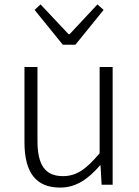

<svg xmlns="http://www.w3.org/2000/svg" viewBox="-20 -838 629 871"><path d="M253 13C327 13 382 -28 434 -88H436L441 0H491V-534H432V-143C372 -71 327 -39 266 -39C184 -39 150 -90 150 -200V-534H91V-193C91 -55 143 13 253 13ZM265 -635H322L450 -793L422 -818L296 -683H291L164 -818L137 -793Z"/></svg>

Font: Noto Sans HK Light
Style: Regular
Weight: 300
Designer: Ryoko NISHIZUKA 西塚涼子 (kana, bopomofo & ideographs); Paul D. Hunt (Latin, Greek & Cyrillic); Sandoll Communications 산돌커뮤니
Foundry: Adobe
Version: Version 2.004;hotconv 1.0.118;makeotfexe 2.5.65603